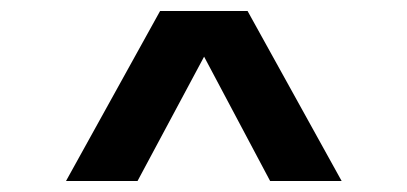

<svg xmlns="http://www.w3.org/2000/svg" viewBox="-20 -837 740 349"><path d="M100 -508H230L351 -734L471 -508H601L430 -817H271Z"/></svg>

Font: Martian Mono Std Md
Style: Regular
Weight: 500
Monospace: yes
Designer: Roman Shamin
Foundry: Evil Martians
Version: Version 1.000